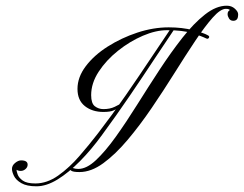

<svg xmlns="http://www.w3.org/2000/svg" viewBox="-20 -569 856 674"><path d="M572 -473Q620 -473 658 -463Q696 -453 708 -446Q717 -442 713.5 -436.5Q710 -431 704 -434Q688 -442 655 -452.5Q622 -463 566 -463Q527 -463 481.5 -443.5Q436 -424 394.5 -391Q353 -358 326.5 -317.5Q300 -277 300 -235Q300 -206 313 -196Q326 -186 343 -186Q366 -186 382.5 -194Q399 -202 406 -206L396 -190Q391 -187 379 -181.5Q367 -176 343 -176Q304 -176 278 -196.5Q252 -217 252 -257Q252 -298 281 -336.5Q310 -375 358 -405.5Q406 -436 462 -454.5Q518 -473 572 -473ZM579 -468H593Q563 -424 522.5 -362.5Q482 -301 435 -232Q388 -163 338 -95Q301 -44 261 -3.5Q221 37 182 61Q143 85 108 85Q74 85 55 74Q36 63 29 48.5Q22 34 22 24Q22 12 33 3Q44 -6 54 -6Q77 -6 77 9Q77 18 69.5 24.5Q62 31 53 31Q46 31 42 29Q38 27 38 27Q38 32 42 43.5Q46 55 60 65Q74 75 104 75Q145 75 184 47.5Q223 20 258.5 -21Q294 -62 324 -101Q374 -166 421 -234Q468 -302 508.5 -363Q549 -424 579 -468ZM776 -549Q793 -549 804.5 -538.5Q816 -528 816 -519Q816 -506 811.5 -501Q807 -496 799 -496Q789 -496 784 -504Q779 -512 779 -519Q779 -527 783 -530.5Q787 -534 787 -534Q787 -534 784 -536Q781 -538 773 -538Q754 -538 726.5 -507Q699 -476 665 -425Q631 -374 592.5 -312.5Q554 -251 512.5 -190Q471 -129 428 -78Q385 -27 342.5 4Q300 35 259 35Q237 35 230.5 30.5Q224 26 221 22Q218 18 222.5 16.5Q227 15 229 17Q231 19 238 21.5Q245 24 255 24Q284 24 317 -7Q350 -38 386.5 -89Q423 -140 461.5 -201.5Q500 -263 540 -324Q580 -385 620 -436Q660 -487 699.5 -518Q739 -549 776 -549Z"/></svg>

Font: Kapakana
Style: Regular
Weight: 400
Designer: Kousuke Nagai
Version: Version 1.002